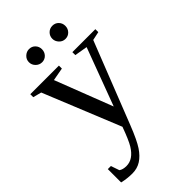

<svg xmlns="http://www.w3.org/2000/svg" viewBox="-255 -713 1010 1010"><g transform="rotate(-45 250.0 -208.0)"><path d="M97.2 215.8Q59.1 215.8 22 207V107.9H44.9L61 154.8Q76.2 166 103 166Q128.4 166 149.9 151.4Q171.4 136.7 189.2 107.9Q207 79.1 233.9 4.9L59.1 -424.8L12.2 -437V-459H225.1V-437L152.8 -423.8L276.9 -103L397 -424.8L325.2 -437V-459H496.1V-437L448.2 -426.8L269 28.8Q237.3 109.4 213.9 144.5Q190.4 179.7 162.1 197.8Q133.8 215.8 97.2 215.8ZM397 -583Q397 -562.5 383.3 -548.1Q369.6 -533.7 349.1 -533.7Q328.6 -533.7 314.5 -548.8Q300.3 -564 300.3 -583Q300.3 -603.5 314.5 -617.7Q328.6 -631.8 349.1 -631.8Q369.6 -631.8 383.3 -617.7Q397 -603.5 397 -583ZM223.1 -583Q223.1 -562.5 209.5 -548.1Q195.8 -533.7 175.3 -533.7Q155.3 -533.7 140.6 -548.3Q126 -563 126 -583Q126 -603.5 141.1 -617.7Q156.2 -631.8 175.3 -631.8Q195.8 -631.8 209.5 -617.7Q223.1 -603.5 223.1 -583Z"/></g></svg>

Font: Tinos
Style: Regular
Weight: 400
Designer: Steve Matteson
Foundry: Monotype Imaging Inc.
Version: Version 1.23